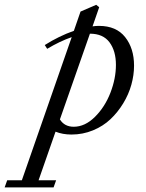

<svg xmlns="http://www.w3.org/2000/svg" viewBox="-137 -562 623 818"><path d="M167.5 11.2Q129.9 11.2 99.6 -1L27.3 206.1H102.1L91.3 236.3H-117.2L-106.4 206.1H-43.9L168.5 -403.8Q117.7 -386.2 64 -354L53.7 -370.1Q113.8 -408.2 177.7 -430.7L206.1 -512.7L272.9 -541.5L285.6 -531.2L257.3 -449.7Q269.5 -451.7 284.7 -451.7Q358.4 -451.7 396.2 -403.8Q434.1 -356 434.1 -282.2Q434.1 -242.2 422.6 -200.9Q411.1 -159.7 387.9 -121.6Q364.7 -83.5 333.5 -54Q302.2 -24.4 259 -6.6Q215.8 11.2 167.5 11.2ZM356.9 -285.6Q356.9 -344.7 329.6 -381.6Q302.2 -418.5 246.1 -418.5L118.2 -53.2Q137.7 -22 177.2 -22Q225.1 -22 267.6 -64.2Q310.1 -106.4 333.5 -167Q356.9 -227.5 356.9 -285.6Z"/></svg>

Font: Elstob 10pt
Style: Italic
Weight: 400
Italic angle: -20°
Designer: Peter S. Baker
Version: Version 1.015